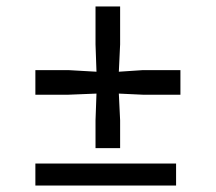

<svg xmlns="http://www.w3.org/2000/svg" viewBox="-20 -577 671 597"><path d="M192.5 -359 280 -354 277 -439V-557H353.5V-439L349.5 -354L424.5 -359H541V-282.5H424.5L349.5 -286L353.5 -203V-116.5H277V-203L280 -286L192.5 -282.5H90V-359ZM527.5 -68.5V0H90V-68.5Z"/></svg>

Font: Merriweather
Style: Regular
Weight: 400
Designer: Eben Sorkin
Foundry: Eben Sorkin
Version: Version 2.100; ttfautohint (v1.7.19-72a1) -l 8 -r 50 -G 200 